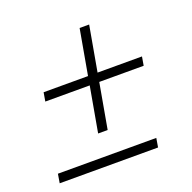

<svg xmlns="http://www.w3.org/2000/svg" viewBox="-99 -620 720 719"><g transform="rotate(-20 261.0 -260.5)"><path d="M473 -341 467 -306H290L258 -126H220L252 -306H75L81 -341H258L290 -521H328L296 -341ZM27 -36H419L413 0H21Z"/></g></svg>

Font: Chakra Petch ExtraLight
Style: Italic
Weight: 275
Italic angle: -10°
Designer: Katatrad Aksorn Co.,Ltd.
Foundry: Cadson Demak Co.,Ltd.
Version: Version 1.000; ttfautohint (v1.6)